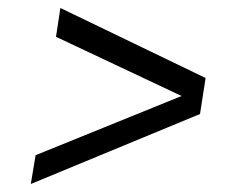

<svg xmlns="http://www.w3.org/2000/svg" viewBox="-20 -478 596 480"><path d="M69 -90 434 -238 120 -386 131 -458 494 -283 480 -193 57 -18Z"/></svg>

Font: Grenze
Style: Italic
Weight: 400
Italic angle: -10°
Designer: Renata Polastri
Foundry: Omnibus-Type
Version: Version 1.002; ttfautohint (v1.8)